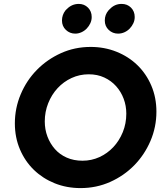

<svg xmlns="http://www.w3.org/2000/svg" viewBox="-20 -951 837 982"><path d="M56 0ZM780 -380Q780 -301 749.5 -230Q719 -159 666.5 -105.5Q614 -52 543.5 -20.5Q473 11 392 11Q321 11 260 -13.5Q199 -38 153.5 -82Q108 -126 82 -187Q56 -248 56 -320Q56 -398 86 -469Q116 -540 168.5 -593.5Q221 -647 291.5 -679Q362 -711 444 -711Q514 -711 575.5 -686.5Q637 -662 682.5 -618Q728 -574 754 -513Q780 -452 780 -380ZM626 -370Q626 -410 612.5 -446Q599 -482 574 -510Q549 -538 513.5 -554.5Q478 -571 434 -571Q387 -571 346 -552Q305 -533 274.5 -500Q244 -467 226.5 -423Q209 -379 209 -330Q209 -289 222.5 -253Q236 -217 260.5 -189Q285 -161 321 -145Q357 -129 402 -129Q448 -129 488.5 -147.5Q529 -166 559.5 -198.5Q590 -231 608 -275Q626 -319 626 -370ZM365 -779Q337 -779 317 -798Q297 -817 297 -846Q297 -875 315 -898L322 -905Q348 -931 383 -931Q411 -931 430 -912Q449 -893 449 -864Q449 -847 442 -832Q435 -817 423.5 -805Q412 -793 396.5 -786Q381 -779 365 -779ZM584 -779Q556 -779 536 -798Q516 -817 516 -846Q516 -876 535 -898L542 -905Q567 -931 602 -931Q631 -931 650 -912Q669 -893 669 -864Q669 -847 662 -832Q655 -817 643.5 -805Q632 -793 616.5 -786Q601 -779 584 -779Z"/></svg>

Font: Rosa Sans
Style: Bold Italic
Weight: 700
Italic angle: -12°
Designer: Pentagram / MCKL
Foundry: Pentagram / MCKL
Version: Version 1.005;September 16, 2019;FontCreator 11.5.0.2425 64-